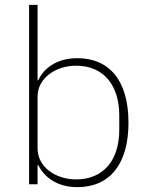

<svg xmlns="http://www.w3.org/2000/svg" viewBox="-20 -760 607 792"><path d="M100 0H135V-79H138C161 -31 214 12 299 12C431 12 510 -81 510 -254C510 -428 431 -520 299 -520C214 -520 160 -478 138 -429H135V-740H100ZM294 -20C209 -20 135 -71 135 -148V-362C135 -437 209 -489 294 -489C407 -489 472 -409 472 -283V-225C472 -99 407 -20 294 -20Z"/></svg>

Font: IBM Plex Thai Looped ExtraLight
Style: Regular
Weight: 200
Designer: Mike Abbink, Paul van der Laan, Pieter van Rosmalen, Ben Mitchell, Mark Frömberg
Foundry: Bold Monday
Version: Version 1.0